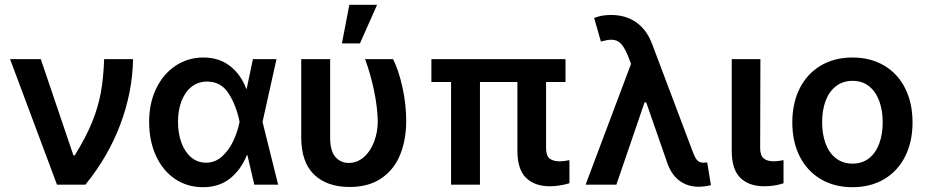

<svg xmlns="http://www.w3.org/2000/svg" viewBox="-20 -780 3912 811"><path d="M22.5 -530.3H152.3L290 -124H295.9Q343.3 -200.7 368.9 -263.7Q394.5 -326.7 405.8 -388.2Q417 -449.7 419.9 -530.3H542Q539.6 -391.1 488.5 -255.1Q437.5 -119.1 340.8 0H220.7Z M609.9 -265.6Q609.9 -344.2 639.9 -406.2Q669.9 -468.3 722.2 -502.7Q774.4 -537.1 839.4 -537.1Q904.3 -537.1 950.4 -502Q996.6 -466.8 1020 -405.3H1022L1048.3 -530.3H1147.9L1088.9 -265.1L1154.8 0H1054.2L1024.9 -125H1022.9Q997.6 -62.5 951.4 -25.9Q905.3 10.7 837.4 10.7Q771 10.7 719.2 -24.2Q667.5 -59.1 638.7 -122.1Q609.9 -185.1 609.9 -265.6ZM850.1 -92.8Q889.2 -92.8 918.5 -119.6Q947.8 -146.5 965.8 -185.5Q983.9 -224.6 991.7 -263.7L992.2 -265.1L991.7 -266.6Q978 -334.5 945.8 -385Q913.6 -435.5 855 -435.5Q817.9 -435.5 790 -414.1Q762.2 -392.6 747.1 -354Q731.9 -315.4 731.9 -265.6Q731.9 -215.8 746.6 -176.5Q761.2 -137.2 788.1 -115Q814.9 -92.8 850.1 -92.8Z M1374.5 -530.3V-199.2Q1374.5 -142.6 1396.5 -117.2Q1418.5 -91.8 1452.6 -91.8Q1488.8 -91.8 1516.8 -116.2Q1544.9 -140.6 1560.3 -181.6Q1575.7 -222.7 1575.7 -269.5Q1574.2 -329.1 1559.6 -398.9Q1544.9 -468.8 1522 -530.3H1640.1Q1663.6 -484.9 1679.7 -412.4Q1695.8 -339.8 1695.8 -269.5Q1695.8 -189.9 1670.4 -127Q1645 -64 1591.3 -27.1Q1537.6 9.8 1456.5 9.8Q1361.3 9.8 1306.9 -42.5Q1252.4 -94.7 1252.4 -200.2V-530.3ZM1455.6 -759.8H1572.8L1500.5 -596.7H1424.3Z M2368.7 -433.6H2286.6V-154.3Q2286.6 -122.6 2301.3 -110.6Q2315.9 -98.6 2344.2 -98.6Q2360.8 -98.6 2385.3 -103.5V-5.9Q2340.8 6.8 2303.2 6.8Q2237.8 6.8 2201.7 -29.1Q2165.5 -64.9 2165.5 -142.6V-433.6H2007.3V0H1885.3V-433.6H1802.2V-530.3H2368.7Z M2800.3 -86.9 2709.5 -347.7H2702.6L2583.5 0H2453.6L2645.5 -510.3L2631.3 -546.9Q2616.2 -582.5 2601.1 -597.4Q2585.9 -612.3 2562 -612.3Q2546.4 -612.3 2518.1 -604.5L2489.7 -704.1Q2520 -716.8 2561 -716.8Q2624 -716.8 2668.7 -684.8Q2713.4 -652.8 2735.8 -590.8L2904.8 -142.6Q2912.1 -123.5 2917.5 -113.5Q2922.9 -103.5 2930.9 -98.1Q2939 -92.8 2951.7 -92.8L2967.3 -93.8L2982.9 2Q2972.7 4.9 2958 6.8Q2943.4 8.8 2931.2 8.8Q2885.3 8.8 2851.6 -15.6Q2817.9 -40 2800.3 -86.9Z M3191.9 -530.3 3190.9 -154.3Q3190.9 -123 3205.8 -110.8Q3220.7 -98.6 3248.5 -98.6Q3265.1 -98.6 3289.6 -103.5V-5.9Q3251.5 6.8 3208.5 6.8Q3143.1 6.8 3106.9 -29.1Q3070.8 -64.9 3070.8 -142.6V-530.3Z M3326.7 -262.7Q3326.7 -344.7 3357.9 -406.7Q3389.2 -468.8 3446.8 -502.9Q3504.4 -537.1 3580.6 -537.1Q3657.2 -537.1 3714.8 -502.9Q3772.5 -468.8 3803.5 -406.7Q3834.5 -344.7 3834.5 -262.7Q3834.5 -181.2 3803.2 -119.1Q3772 -57.1 3714.6 -23.2Q3657.2 10.7 3580.6 10.7Q3504.4 10.7 3446.8 -23.4Q3389.2 -57.6 3357.9 -119.4Q3326.7 -181.2 3326.7 -262.7ZM3708.5 -263.7Q3708.5 -313 3694.1 -352.8Q3679.7 -392.6 3651.1 -415.5Q3622.6 -438.5 3581.5 -438.5Q3539.6 -438.5 3510.5 -415.5Q3481.4 -392.6 3467 -353Q3452.6 -313.5 3452.6 -263.7Q3452.6 -213.9 3467 -174.3Q3481.4 -134.8 3510.5 -111.8Q3539.6 -88.9 3581.5 -88.9Q3622.6 -88.9 3651.1 -111.8Q3679.7 -134.8 3694.1 -174.3Q3708.5 -213.9 3708.5 -263.7Z"/></svg>

Font: Pretendard GOV SemiBold
Style: Regular
Weight: 600
Designer: Base glyphs from Inter by Rasmus Andersson; Hangeul glyphs from Noto Sans CJK(Source Han Sans) by Jang Soo-young and Kan
Foundry: Kil Hyung-jin
Version: Version 1.309